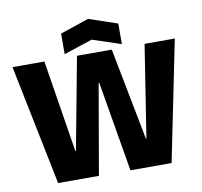

<svg xmlns="http://www.w3.org/2000/svg" viewBox="-90 -942 1094 1038"><g transform="rotate(-10 457.5 -423.0)"><path d="M146 0 12 -660H187L268 -154H271L366 -660H557L655 -154H658L737 -660H903L769 0H543L459 -496H456L370 0ZM302 -680V-793L459 -846L616 -793V-680L459 -732Z"/></g></svg>

Font: Bricolage Grotesque 96pt ExtraBold
Style: Regular
Weight: 800
Designer: Mathieu Triay
Foundry: Atelier Triay
Version: Version 1.001;gftools[0.9.33.dev8+g029e19f]